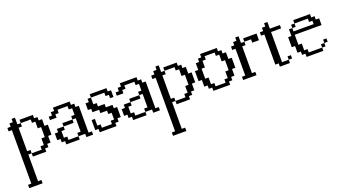

<svg xmlns="http://www.w3.org/2000/svg" viewBox="-44 -718 2376 1315"><g transform="rotate(-20 1144.0 -61.0)"><path d="M97.2 0V-23.9H170.4V-48.3H194.8V-97.2H219.2V-170.4H194.8V-219.2H170.4V-243.7H97.2V-268.1H194.8V-243.7H219.2V-219.2H243.7V-170.4H268.1V-97.2H243.7V-48.3H219.2V-23.9H194.8V0ZM0 194.8V170.4H23.9V-219.2H0V-243.7H23.9V-268.1H48.3V-292.5H72.8V-243.7H97.2V-219.2H72.8V-48.3H97.2V-23.9H72.8V170.4H97.2V194.8Z M340.8 0V-23.9H316.4V-48.3H292.5V-97.2H316.4V-121.6H365.2V-97.2H340.8V-48.3H365.2V-23.9H438.5V0ZM365.2 -121.6V-146H438.5V-121.6ZM487.3 0V-23.9H438.5V-48.3H462.9V-146H438.5V-170.4H462.9V-219.2H438.5V-243.7H365.2V-219.2H340.8V-194.8H292.5V-219.2H316.4V-243.7H340.8V-268.1H462.9V-243.7H487.3V-219.2H511.7V-23.9H536.1V0Z M584.5 0V-23.9H560.5V-97.2H584.5V-48.3H608.9V-23.9H682.1V-48.3H706.5V-97.2H682.1V-121.6H633.3V-146H584.5V-170.4H560.5V-219.2H584.5V-243.7H608.9V-194.8H633.3V-170.4H682.1V-146H731V-121.6H755.4V-48.3H731V-23.9H706.5V0ZM731 -194.8V-219.2H706.5V-243.7H608.9V-268.1H731V-243.7H755.4V-194.8Z M828.1 0V-23.9H803.7V-48.3H779.8V-97.2H803.7V-121.6H852.5V-97.2H828.1V-48.3H852.5V-23.9H925.8V0ZM852.5 -121.6V-146H925.8V-121.6ZM974.6 0V-23.9H925.8V-48.3H950.2V-146H925.8V-170.4H950.2V-219.2H925.8V-243.7H852.5V-219.2H828.1V-194.8H779.8V-219.2H803.7V-243.7H828.1V-268.1H950.2V-243.7H974.6V-219.2H999V-23.9H1023.4V0Z M1145 0V-23.9H1218.3V-48.3H1242.7V-97.2H1267.1V-170.4H1242.7V-219.2H1218.3V-243.7H1145V-268.1H1242.7V-243.7H1267.1V-219.2H1291.5V-170.4H1315.9V-97.2H1291.5V-48.3H1267.1V-23.9H1242.7V0ZM1047.9 194.8V170.4H1071.8V-219.2H1047.9V-243.7H1071.8V-268.1H1096.2V-292.5H1120.6V-243.7H1145V-219.2H1120.6V-48.3H1145V-23.9H1120.6V170.4H1145V194.8Z M1510.7 -23.9V-48.3H1535.2V-97.2H1559.6V-170.4H1535.2V-219.2H1510.7V-243.7H1437.5V-219.2H1413.1V-170.4H1388.7V-97.2H1413.1V-48.3H1437.5V-23.9ZM1413.1 0V-23.9H1388.7V-48.3H1364.3V-97.2H1340.3V-170.4H1364.3V-219.2H1388.7V-243.7H1413.1V-268.1H1535.2V-243.7H1559.6V-219.2H1584V-170.4H1608.4V-97.2H1584V-48.3H1559.6V-23.9H1535.2V0Z M1775.9 -219.2V-243.7H1727.1V-268.1H1824.7V-219.2ZM1629.9 0V-23.9H1653.8V-219.2H1629.9V-243.7H1653.8V-268.1H1678.2V-292.5H1702.6V-243.7H1727.1V-219.2H1702.6V-23.9H1727.1V0Z M1970.7 -23.9V-48.3H1995.1V-23.9ZM1897.5 0V-23.9H1873V-243.7H1849.1V-268.1H1873V-292.5H1897.5V-316.9H1921.9V-268.1H1995.1V-243.7H1921.9V-23.9H1970.7V0Z M2214.4 -23.9V-48.3H2238.8V-23.9ZM2238.8 -48.3V-72.8H2263.2V-48.3ZM2067.9 -219.2V-243.7H2092.3V-219.2ZM2092.3 0V-23.9H2067.9V-48.3H2043.5V-97.2H2019.5V-170.4H2043.5V-219.2H2067.9V-194.8H2214.4V-219.2H2189.9V-243.7H2092.3V-268.1H2214.4V-243.7H2238.8V-219.2H2263.2V-170.4H2067.9V-97.2H2092.3V-48.3H2116.7V-23.9H2214.4V0Z"/></g></svg>

Font: FS Mondwest Regular
Style: Regular
Weight: 400
Designer: NZWStudios2024
Foundry: https://fontstruct.com
Version: Version 1.0